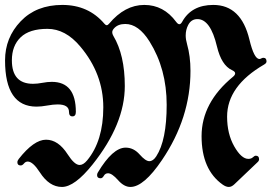

<svg xmlns="http://www.w3.org/2000/svg" viewBox="-48 -738 1098 768"><path d="M-27.8 -496.6Q-27.8 -587.4 34.7 -652.8Q97.2 -718.3 201.4 -718.3Q305.7 -718.3 369.6 -643.1Q374.5 -637.2 378.9 -637.2Q383.3 -637.2 388.2 -643.1Q451.2 -718.3 529.1 -718.3Q606.9 -718.3 656.7 -650.4Q663.6 -641.1 669.4 -641.1Q675.3 -641.1 680.7 -650.9Q717.8 -718.3 805.2 -718.3Q916.5 -718.3 949.7 -579.6Q968.3 -502 989.7 -502Q993.2 -502 997.3 -504.4Q1001.5 -506.8 1005.4 -506.8Q1018.1 -506.8 1018.1 -492.2Q1018.1 -485.4 1008.8 -480Q860.4 -394 860.4 -271.5Q860.4 -202.6 888.9 -152.6Q917.5 -102.5 945.3 -102.5Q957 -102.5 963.6 -108.9Q970.2 -115.2 975.1 -115.2Q988.3 -115.2 988.3 -101.1Q988.3 -94.7 982.4 -89.4L889.6 -1Q878.4 9.8 867.2 9.8Q856 9.8 842.8 0.5Q758.3 -59.1 758.3 -193.4Q758.3 -327.6 884.3 -431.2Q892.6 -438 892.6 -444.8Q892.6 -451.7 879.9 -457.5Q837.9 -476.6 819.8 -552.2Q793.9 -661.6 741.7 -661.6Q716.8 -661.6 704.6 -637.7Q694.8 -618.7 694.8 -596.2Q694.8 -580.1 700.2 -561.5Q713.9 -513.2 713.9 -454.6Q713.9 -266.1 600.1 -98.1Q527.3 9.8 473.6 9.8Q448.2 9.8 424.1 -17.6Q399.9 -44.9 384.3 -44.9Q373 -44.9 367.4 -34.9Q361.8 -24.9 354.5 -24.9Q340.3 -24.9 340.3 -37.6Q340.3 -43 343.3 -47.9Q402.8 -147.5 454.6 -147.5Q486.3 -147.5 510.3 -120.4Q534.2 -93.3 549.3 -93.3Q564.5 -93.3 577.1 -112.8Q618.7 -176.8 618.7 -318.8Q618.7 -462.4 550.3 -571.8Q506.3 -642.1 453.1 -642.1Q423.3 -642.1 407.7 -624Q400.9 -616.2 400.9 -609.1Q400.9 -602.1 405.3 -594.7Q451.2 -518.1 451.2 -394Q451.2 -241.7 322.3 -80.1Q250.5 9.8 199.7 9.8Q148.9 9.8 111.3 -48.8Q83.5 -91.8 63 -91.8Q54.2 -91.8 47.9 -84Q41.5 -76.2 34.7 -76.2Q21.5 -76.2 21.5 -88.9Q21.5 -95.2 26.9 -102.1Q87.4 -179.2 136.2 -179.2Q185.1 -179.2 222.7 -120.6Q250 -78.1 270.5 -78.1Q285.2 -78.1 300.3 -96.2Q365.2 -174.3 365.2 -308.6Q365.2 -442.9 272.9 -552.2Q213.9 -622.6 141.8 -622.6Q69.8 -622.6 34.7 -588.9Q-0.5 -555.2 -0.5 -496.6Q-0.5 -402.8 84 -402.8Q101.1 -402.8 121.6 -406.7Q142.1 -410.6 159.2 -410.6Q255.4 -410.6 255.4 -290.5Q255.4 -272.5 241.7 -272.5Q228 -272.5 228 -290.5Q228 -320.3 182.6 -320.3Q165 -320.3 141.1 -315.9Q117.2 -311.5 98.1 -311.5Q-27.8 -311.5 -27.8 -496.6Z"/></svg>

Font: UnifrakturMaguntia19
Style: Book
Weight: 400
Designer: j. 'mach' wust, Gerrit Ansmann, Georg Duffner, based on a font by Peter Wiegel, original typeface by Carl Albert Fahrenw
Version: Version 2017-03-19